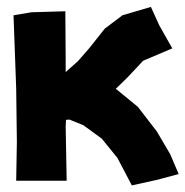

<svg xmlns="http://www.w3.org/2000/svg" viewBox="-20 -528 542 561"><path d="M19.5 -483.4 27.3 -269.5 29.3 -114.3 27.3 0H99.6H174.8L171.9 -158.2L172.9 -177.7L182.6 -178.7L223.6 -162.1L277.3 -123L323.2 -66.4L365.2 13.7L436.5 -2L502 -19.5L477.5 -77.1L438.5 -143.6L382.8 -215.8L318.4 -268.6L350.6 -299.8L398.4 -350.6L483.4 -386.7L445.3 -454.1L420.9 -507.8L337.9 -483.4L286.1 -444.3L241.2 -387.7L208 -349.6L171.9 -317.4V-353.5L170.9 -495.1L72.3 -492.2Z"/></svg>

Font: MaokenAssortedSans-Lite
Style: Lite
Weight: 400
Version: Version 1.400